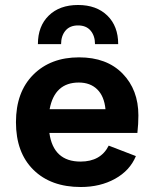

<svg xmlns="http://www.w3.org/2000/svg" viewBox="-20 -740 619 770"><path d="M225 -563H132Q132 -635 175.5 -677.5Q219 -720 293 -720Q367 -720 410.5 -677.5Q454 -635 454 -563H361Q361 -596 343.5 -617Q326 -638 293 -638Q260 -638 242.5 -617Q225 -596 225 -563ZM535 -277Q535 -243 531 -207H178Q194 -92 303 -92Q384 -92 416 -156L525 -114Q501 -56 441.5 -23Q382 10 304 10Q184 10 114 -59Q44 -128 44 -250Q44 -371 113.5 -440.5Q183 -510 297 -510Q408 -510 471.5 -445Q535 -380 535 -277ZM296 -409Q199 -409 179 -302H403Q398 -354 370 -381.5Q342 -409 296 -409Z"/></svg>

Font: Elaine Sans SemiBold
Style: Regular
Weight: 600
Designer: Wei Huang
Foundry: Wei Huang
Version: Version 2.001;December 24, 2019;FontCreator 12.0.0.2547 64-b